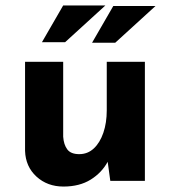

<svg xmlns="http://www.w3.org/2000/svg" viewBox="-20 -664 624 705"><path d="M213 21Q154 21 114 -15.5Q74 -52 72 -110V-437H212V-162Q214 -133 227 -115.5Q240 -98 271 -98Q302 -98 324.5 -119Q347 -140 359.5 -176.5Q372 -213 372 -259V-437H512V0H385L374 -80L376 -71Q354 -30 313 -4.5Q272 21 213 21ZM367 -644 219 -509H134L212 -644ZM551 -642 403 -507H318L396 -642Z"/></svg>

Font: Reem Kufi Fun
Style: Regular
Weight: 400
Designer: Khaled Hosny
Version: Version 1.005